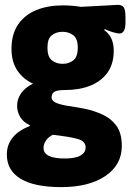

<svg xmlns="http://www.w3.org/2000/svg" viewBox="-20 -553 533 785"><path d="M230 212Q121 212 64.5 178Q8 144 8 79Q8 -1 102 -38V-41Q76 -53 63 -74Q50 -95 50 -121Q50 -149 67 -172.5Q84 -196 115 -211Q75 -229 51 -264.5Q27 -300 27 -353Q27 -414 54.5 -453.5Q82 -493 129 -512Q176 -531 237 -531Q276 -531 311 -525L459 -533Q478 -534 485.5 -523.5Q493 -513 493 -485V-461Q493 -416 468 -416Q460 -416 442.5 -421Q425 -426 408 -434L406 -430Q445 -403 445 -346Q445 -291 419 -255.5Q393 -220 348.5 -202.5Q304 -185 248 -185Q213 -185 202 -177.5Q191 -170 191 -156Q191 -140 210.5 -132Q230 -124 261.5 -119.5Q293 -115 328 -108Q366 -100 400.5 -84Q435 -68 456.5 -38Q478 -8 478 44Q478 121 411 166.5Q344 212 230 212ZM236 -292Q261 -292 279.5 -306Q298 -320 298 -358Q298 -395 279.5 -409Q261 -423 236 -423Q210 -423 192 -409Q174 -395 174 -358Q174 -321 192 -306.5Q210 -292 236 -292ZM245 95Q288 95 309 83Q330 71 330 50Q330 24 297.5 15Q265 6 196 -2Q178 7 168 21.5Q158 36 158 52Q158 95 245 95Z"/></svg>

Font: Asap Semi Condensed ExtraBold
Style: Regular
Weight: 800
Width: 4
Designer: Pablo Cosgaya
Foundry: Omnibus-Type
Version: Version 3.001; ttfautohint (v1.8.4.7-5d5b)